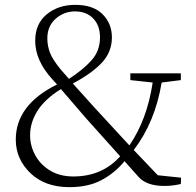

<svg xmlns="http://www.w3.org/2000/svg" viewBox="-20 -757 809 791"><path d="M657 9Q584 9 551 -28L493 -93Q455 -46 400 -16Q345 14 266 14Q165 14 105 -44Q45 -102 45 -182Q45 -325 215 -409L195 -431Q125 -508 125 -589Q125 -659 172.5 -698Q220 -737 290 -737Q364 -737 402.5 -698.5Q441 -660 441 -603Q441 -542 398.5 -497.5Q356 -453 280 -413L370 -313L513 -158Q586 -264 609 -417L517 -427V-455H725V-427L646 -417Q619 -254 531 -139L630 -35L726 -25L725 1Q692 9 657 9ZM264 -432Q323 -470 357.5 -509Q392 -548 392 -603Q392 -652 364 -681Q336 -710 289 -710Q243 -710 209 -679.5Q175 -649 175 -599Q175 -568 186 -539.5Q197 -511 230 -471ZM475 -113 336 -268 231 -390Q165 -349 134.5 -300.5Q104 -252 104 -200Q104 -156 125.5 -117Q147 -78 187 -54Q227 -30 282 -30Q401 -30 475 -113Z"/></svg>

Font: Minh Nguyen ExtraLight
Style: Regular
Weight: 250
Designer: Ryoko NISHIZUKA 西塚涼子 (kana & ideographs); Frank Grießhammer (Latin, Greek & Cyrillic); Wenlong ZHANG 张文龙 (bopomofo); San
Foundry: Adobe
Version: Version 1.100;July 7, 2023;FontCreator 14.0.0.2814 64-bit